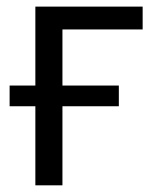

<svg xmlns="http://www.w3.org/2000/svg" viewBox="-20 -555 468 575"><path d="M85.9 -535.2H407.2V-466.8H167V-298.8H335.9V-236.8H167V0H85.9V-236.8H8.8V-298.8H85.9Z"/></svg>

Font: OpenSansEmoji
Style: Regular
Weight: 400
Foundry: MorbZ
Version: Version 1.000;PS 001.000;hotconv 1.0.70;makeotf.lib2.5.58329